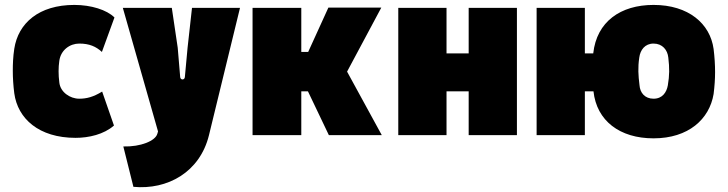

<svg xmlns="http://www.w3.org/2000/svg" viewBox="-20 -549 2957 780"><path d="M287 11C341 11 402 -3 443 -39L395 -177C359 -155 332 -148 302 -148C264 -148 225 -175 221 -214C217 -245 217 -275 221 -302C227 -346 264 -372 302 -372C343 -372 370 -360 394 -338L445 -478C414 -509 350 -529 282 -529C138 -529 54 -455 38 -351C33 -318 32 -289 32 -261C32 -233 34 -201 38 -170C52 -67 138 11 287 11Z M481 46 522 210C660 223 792 151 829 0L955 -517H760L742 -355L731 -236C730 -223 713 -223 712 -236L702 -355L678 -517H479L622 -15L619 -5C611 23 552 48 481 46Z M1006 0H1204V-178H1231L1316 0H1531L1390 -258L1529 -518H1314L1232 -338H1204V-517H1006Z M1598 0H1794V-178H1884V0H2080V-517H1884V-332H1794V-517H1598Z M2160 0H2356V-178H2391C2404 -58 2498 13 2635 13C2777 13 2862 -65 2879 -167C2883 -199 2885 -228 2885 -256C2885 -287 2883 -317 2879 -350C2865 -453 2777 -529 2635 -529C2501 -529 2404 -461 2390 -332H2356V-517H2160ZM2635 -148C2600 -148 2580 -172 2578 -203C2573 -243 2571 -274 2577 -315C2581 -346 2600 -372 2635 -372C2671 -372 2692 -346 2695 -315C2700 -273 2700 -243 2693 -202C2688 -174 2671 -148 2635 -148Z"/></svg>

Font: Finlandica Black
Style: Regular
Weight: 900
Designer: Niklas Ekholm, Juho Hiilivirta, Jaakko Suomalainen
Foundry: Helsinki Type Studio
Version: Version 2.000;Glyphs 3.2 (3202)